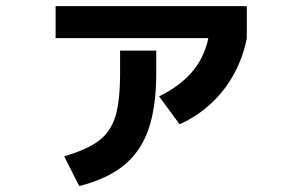

<svg xmlns="http://www.w3.org/2000/svg" viewBox="-20 -580 978 633"><path d="M375.9 -338.9V-413.2H495.1V-338.9Q495.1 -226.9 469.5 -153.4Q443.8 -80 388.7 -35.1Q333.5 9.9 241.2 33.4L191.6 -64.7Q268.8 -87.3 307.1 -116.9Q345.4 -146.4 360.6 -196.8Q375.9 -247.2 375.9 -338.9ZM670.1 -472.6 793.7 -454.3Q781.6 -391.3 751.4 -336.1Q721.2 -280.8 675.6 -238.6Q629.9 -196.3 572.1 -170.3L504.5 -262.3Q578.3 -298.5 619.1 -350.1Q660 -401.7 670.1 -472.6ZM163.3 -559.8H793.7V-454.3H163.3Z"/></svg>

Font: WEMIX Pretendard Variable
Style: Regular
Weight: 400
Designer: Base glyphs from Inter by Rasmus Andersson; Hangeul glyphs from Noto Sans CJK(Source Han Sans) by Jang Soo-young and Kan
Foundry: Kil Hyung-jin
Version: Version 1.000;Glyphs 3.2 (3208)